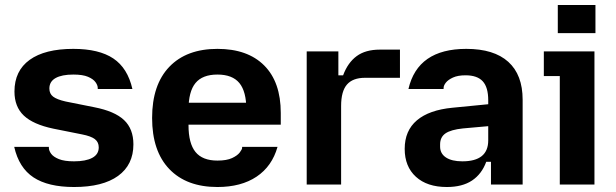

<svg xmlns="http://www.w3.org/2000/svg" viewBox="-20 -740 2469 770"><path d="M277 10Q173 10 114.5 -28.5Q56 -67 37 -151H176V-147Q176 -136 185 -123.5Q194 -111 216 -102Q238 -93 277 -93Q324 -93 350 -107Q376 -121 376 -149Q376 -170 360.5 -182Q345 -194 309 -201L194 -224Q113 -241 75.5 -276.5Q38 -312 38 -373Q38 -456 99 -500Q160 -544 274 -544Q377 -544 434.5 -505.5Q492 -467 511 -383H372V-387Q372 -398 363 -410.5Q354 -423 333 -432Q312 -441 274 -441Q228 -441 203 -427Q178 -413 178 -385Q178 -364 193 -352.5Q208 -341 243 -333L358 -310Q440 -294 477.5 -258.5Q515 -223 515 -161Q515 -79 453.5 -34.5Q392 10 277 10Z M852 10Q728 10 659 -62Q590 -134 590 -267Q590 -400 659 -472Q728 -544 852 -544Q973 -544 1039.5 -477.5Q1106 -411 1106 -287V-240H678V-328H1059L968 -274V-300Q968 -373 940 -407Q912 -441 852 -441Q792 -441 764 -407Q736 -373 736 -300V-238Q736 -165 764 -130.5Q792 -96 852 -96Q889 -96 910.5 -106Q932 -116 941.5 -128.5Q951 -141 951 -147V-151H1093Q1071 -73 1009 -31.5Q947 10 852 10Z M1210 0V-534H1337V-438H1356Q1375 -489 1410.5 -515Q1446 -541 1503 -541H1584V-428H1444Q1395 -428 1371.5 -401Q1348 -374 1348 -315V0Z M1772 10Q1693 10 1648 -31Q1603 -72 1603 -143Q1603 -216 1652 -257.5Q1701 -299 1795 -308L1938 -322V-234L1837 -225Q1788 -220 1766.5 -205Q1745 -190 1745 -161V-152Q1745 -124 1768.5 -108.5Q1792 -93 1834 -93Q1938 -93 1938 -177V-247V-262V-338Q1938 -390 1916 -414Q1894 -438 1847 -438Q1816 -438 1796.5 -429Q1777 -420 1768 -408.5Q1759 -397 1759 -387V-383H1618Q1655 -544 1850 -544Q1961 -544 2018.5 -492Q2076 -440 2076 -340V0H1949V-91H1930Q1912 -42 1873 -16Q1834 10 1772 10Z M2225 0V-435H2161V-534H2364V0ZM2217 -607V-720H2368V-607Z"/></svg>

Font: Mozilla Text ExtraLight
Style: Regular
Weight: 200
Designer: Studio DRAMA
Foundry: Studio DRAMA
Version: Version 1.000